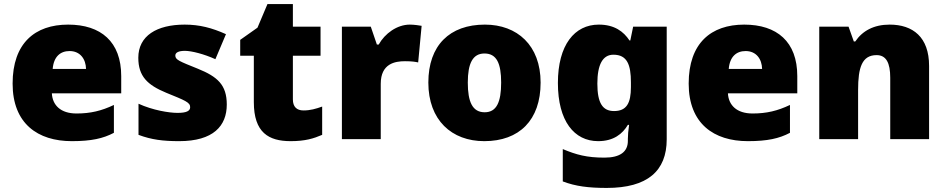

<svg xmlns="http://www.w3.org/2000/svg" viewBox="-20 -684 4652 944"><path d="M315 -563C152 -563 42 -472 42 -273C42 -76 166 10 333 10C429 10 487 -3 540 -31V-168C479 -139 425 -126 356 -126C278 -126 238 -167 235 -225H576V-310C576 -479 476 -563 315 -563ZM322 -433C374 -433 402 -394 403 -345H239C244 -406 277 -433 322 -433Z M1095 -170C1095 -267 1049 -307 953 -346C861 -383 842 -390 842 -411C842 -426 859 -434 889 -434C922 -434 984 -418 1039 -393L1091 -516C1022 -547 961 -563 888 -563C751 -563 660 -508 660 -400C660 -309 705 -266 797 -228C890 -190 915 -181 915 -157C915 -138 896 -129 853 -129C811 -129 731 -142 661 -174V-21C725 3 782 10 861 10C1029 10 1095 -65 1095 -170Z M1472 -141C1439 -141 1420 -159 1420 -195V-410H1556V-553H1420V-664H1295L1246 -548L1161 -488V-410H1228V-182C1228 -32 1301 10 1409 10C1481 10 1522 -3 1564 -21V-160C1533 -149 1506 -141 1472 -141Z M1995 -563C1932 -563 1872 -519 1842 -465H1833L1803 -553H1661V0H1852V-272C1852 -372 1923 -383 1971 -383C2006 -383 2023 -380 2036 -377L2053 -557C2042 -559 2016 -563 1995 -563Z M2638 -278C2638 -461 2523 -563 2364 -563C2191 -563 2086 -461 2086 -278C2086 -93 2201 10 2361 10C2533 10 2638 -93 2638 -278ZM2280 -278C2280 -372 2304 -421 2362 -421C2422 -421 2444 -372 2444 -278C2444 -183 2422 -132 2363 -132C2303 -132 2280 -183 2280 -278Z M2924 -563C2805 -563 2723 -463 2723 -276C2723 -89 2803 10 2921 10C2997 10 3041 -26 3067 -70H3073C3069 -43 3067 -18 3067 -1V9C3067 62 3029 91 2952 91C2865 91 2814 77 2747 49V208C2810 232 2874 240 2963 240C3163 240 3258 157 3258 1V-553H3093L3079 -485H3075C3046 -529 3001 -563 2924 -563ZM2996 -415C3064 -415 3082 -365 3082 -279V-256C3082 -177 3061 -138 2999 -138C2943 -138 2917 -177 2917 -273C2917 -366 2943 -415 2996 -415Z M3639 -563C3476 -563 3366 -472 3366 -273C3366 -76 3490 10 3657 10C3753 10 3811 -3 3864 -31V-168C3803 -139 3749 -126 3680 -126C3602 -126 3562 -167 3559 -225H3900V-310C3900 -479 3800 -563 3639 -563ZM3646 -433C3698 -433 3726 -394 3727 -345H3563C3568 -406 3601 -433 3646 -433Z M4354 -563C4276 -563 4220 -532 4185 -480H4178L4152 -553H4008V0H4199V-242C4199 -352 4218 -413 4290 -413C4337 -413 4357 -375 4357 -302V0H4548V-360C4548 -502 4468 -563 4354 -563Z"/></svg>

Font: Noto Sans Sinhala UI Black
Style: Regular
Weight: 900
Designer: Jelle Bosma - Monotype Design Team
Foundry: Monotype Imaging Inc.
Version: Version 2.006